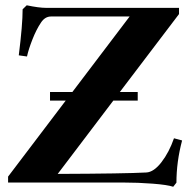

<svg xmlns="http://www.w3.org/2000/svg" viewBox="-20 -693 722 729"><path d="M169.9 -311V-343.8H254.9L472.2 -630.4H173.8Q150.9 -630.4 135.7 -607.4Q118.2 -581.5 103.3 -543.7Q88.4 -505.9 82.5 -478.5L51.3 -482.9Q65.9 -599.1 65.9 -657.7L81.5 -672.9Q127.9 -663.1 156.2 -663.1H659.7V-639.6L435.1 -343.8H502.9V-311H410.2L199.2 -32.7Q455.1 -33.7 535.6 -38.1Q564 -39.6 593 -77.1Q622.1 -114.7 640.6 -168L671.4 -159.7Q649.9 -78.6 649.9 0.5L637.7 16.1Q616.2 8.8 560.3 4.4Q504.4 0 446.3 0H10.7V-22.5L229.5 -311Z"/></svg>

Font: Elstob 14pt
Style: Bold
Weight: 700
Designer: Peter S. Baker
Version: Version 1.015